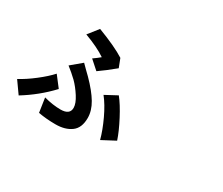

<svg xmlns="http://www.w3.org/2000/svg" viewBox="-136 -1141 1772 1529"><g transform="rotate(30 750.0 -377.0)"><path d="M548.8 -488.3 468.8 -559.6Q506.8 -585.9 530.3 -606.4Q457 -656.2 333 -702.1L406.2 -794.9Q575.2 -730.5 661.1 -675.8L691.4 -597.7Q608.4 -529.3 548.8 -488.3ZM319.3 27.3 299.8 -103.5Q383.8 -81.1 453.1 -81.1Q538.1 -81.1 538.1 -144.5Q538.1 -184.6 502 -241.2Q465.8 -297.9 424.8 -338.9Q380.9 -380.9 334 -417L430.7 -498Q447.3 -480.5 475.1 -453.6Q502.9 -426.8 511.7 -418Q594.7 -334 635.3 -265.6Q675.8 -197.3 675.8 -130.9Q675.8 -39.1 620.6 1Q565.4 41 478.5 41Q393.6 41 319.3 27.3ZM968.8 -91.8 848.6 -28.3Q828.1 -106.4 784.2 -200.2Q740.2 -293.9 692.4 -353.5L799.8 -411.1Q844.7 -355.5 895 -259.3Q945.3 -163.1 968.8 -91.8ZM360.4 -215.8Q250 -97.7 109.4 -11.7L33.2 -119.1Q97.7 -153.3 169.4 -209Q241.2 -264.6 285.2 -313.5Z"/></g></svg>

Font: Bpmf Zihi Sans Bold
Style: Bold
Weight: 700
Foundry: But Ko
Version: Version 1.320